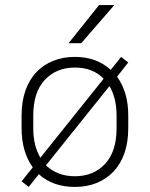

<svg xmlns="http://www.w3.org/2000/svg" viewBox="-20 -730 590 756"><path d="M65 -16 109 -71Q88 -100 76.5 -138.5Q65 -177 65 -225V-275Q65 -330 80 -373Q95 -416 123 -445.5Q151 -475 189.5 -490.5Q228 -506 275 -506Q360 -506 416 -455L457 -506L485 -484L441 -428Q462 -399 473.5 -361Q485 -323 485 -275V-225Q485 -170 470 -127Q455 -84 427 -54.5Q399 -25 360.5 -9.5Q322 6 275 6Q188 6 133 -44L93 6ZM275 -36Q348 -36 393.5 -84.5Q439 -133 439 -225V-275Q439 -344 411 -391L161 -79Q206 -36 275 -36ZM111 -225Q111 -156 139 -109L388 -420Q346 -464 275 -464Q202 -464 156.5 -415.5Q111 -367 111 -275ZM370 -710H430L300 -560H250Z"/></svg>

Font: PT Root UI Web Light
Style: Regular
Weight: 300
Designer: Vitaly Kuzmin
Foundry: ParaType Ltd.
Version: Version 1.000W